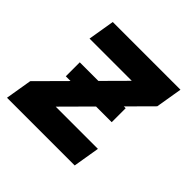

<svg xmlns="http://www.w3.org/2000/svg" viewBox="-139 -649 778 778"><g transform="rotate(45 250.0 -260.0)"><path d="M0 0 19 -114 309 -406H67L86 -520H474L455 -406L165 -114H407L388 0ZM370 -230H107V-310H370Z"/></g></svg>

Font: Iosevka Heavy
Style: Italic
Weight: 900
Italic angle: -9°
Monospace: yes
Designer: Belleve Invis
Foundry: Belleve Invis
Version: Version 32.5.0; ttfautohint (v1.8.4)